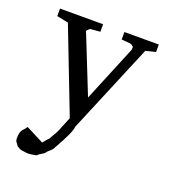

<svg xmlns="http://www.w3.org/2000/svg" viewBox="-95 -387 539 609"><g transform="rotate(20 174.5 -82.5)"><path d="M64 150.7 44 148Q38.7 146.7 34.7 144Q30.7 141.3 28 140Q26.7 137.3 24 133.3Q17.3 128 17.3 117.3Q17.3 94.7 25.3 86.7Q33.3 78.7 37.3 72L97.3 102.7Q108 89.3 116 81.3Q118.7 74.7 122.7 68.7Q126.7 62.7 130.7 54.7Q134.7 46.7 137.3 39.3Q140 32 143.3 24.7Q146.7 17.3 148.7 11.3Q150.7 5.3 153.3 0L44 -282.7L5.3 -290.7V-316H150.7V-290.7L118.7 -288Q116 -288 114 -285.3Q112 -282.7 108.7 -280Q105.3 -277.3 109.3 -272L185.3 -81.3L264 -272V-281.3Q261.3 -282.7 258.7 -285.3Q256 -288 253.3 -288L222.7 -290.7V-316H338.7V-290.7L305.3 -282.7L178.7 20Q178.7 37.3 141.3 102.7Q138.7 109.3 132.7 114.7Q126.7 120 121.3 125.3Q117.3 132 109.3 136Q101.3 140 94.7 146.7Q78.7 150.7 64 150.7Z"/></g></svg>

Font: Peddana
Style: Regular
Weight: 400
Designer: Appaji Ambarisha Darbha
Foundry: Appaji Ambarisha Darbha
Version: Version 1.0.4; ttfautohint (v1.2.25-373a) -l 7 -r 28 -G 50 -